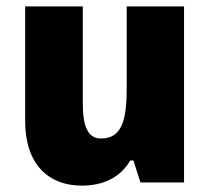

<svg xmlns="http://www.w3.org/2000/svg" viewBox="-20 -573 658 603"><path d="M558 -553H378V-300C378 -197 364 -138 297 -138C256 -138 240 -176 240 -249V-553H59V-193C59 -56 133 10 237 10C302 10 357 -14 389 -69H399L421 0H558Z"/></svg>

Font: Noto Sans Gujarati UI SemiCondensed Black
Style: Regular
Weight: 900
Width: 4
Designer: Jelle Bosma - Monotype Design Team, Universal Thirst
Foundry: Monotype Imaging Inc.
Version: Version 2.106